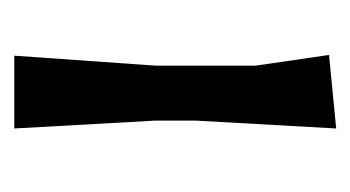

<svg xmlns="http://www.w3.org/2000/svg" viewBox="-131 -360 491 269"><g transform="rotate(90 114.5 -225.5)"><path d="M58 0 72 -198V-338L57 -441L160 -451L149 -255V-197L160 0Z"/></g></svg>

Font: Galdeano
Style: Regular
Weight: 400
Designer: Dario Manuel Muhafara
Foundry: Dario Manuel Muhafara
Version: Version 1.001